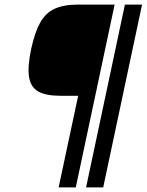

<svg xmlns="http://www.w3.org/2000/svg" viewBox="-20 -820 642 840"><path d="M236.5 0 322 -401H243.5Q181 -401 147.5 -419.8Q114 -438.5 107 -483.8Q100 -529 116.5 -606.5Q132.5 -679.5 156 -721.5Q179.5 -763.5 219.5 -781.8Q259.5 -800 322 -800H481.5L311.5 0ZM356.5 0 526.5 -800H601.5L431.5 0Z"/></svg>

Font: Victor Mono Thin
Style: Italic
Weight: 100
Italic angle: -12°
Monospace: yes
Designer: Rune Bjørnerås
Version: Version 1.561;gftools[0.9.30]